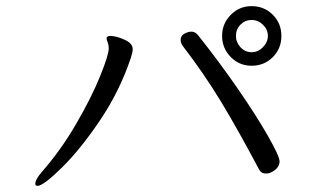

<svg xmlns="http://www.w3.org/2000/svg" viewBox="-20 -666 1040 625"><path d="M799 -452Q759 -452 731 -480.5Q703 -509 703 -549Q703 -589 731 -617.5Q759 -646 799 -646Q840 -646 868 -618Q896 -590 896 -549Q896 -508 868 -480Q840 -452 799 -452ZM846 -101Q830 -101 823 -115Q754 -245 699.5 -335Q645 -425 576 -515Q568 -526 568 -536Q568 -550 580.5 -556.5Q593 -563 603 -563Q616 -563 625 -551Q692 -467 753.5 -378Q815 -289 852.5 -223Q890 -157 890 -141Q890 -124 875 -112.5Q860 -101 846 -101ZM95 -68Q95 -82 116 -106Q178 -177 227.5 -262Q277 -347 305.5 -417Q334 -487 334 -509Q334 -519 330.5 -528Q327 -537 327 -540Q327 -543 328 -545Q331 -549 339 -549Q358 -549 385 -537Q412 -525 412 -506Q412 -496 406 -478Q370 -370 306 -275Q242 -180 181.5 -120.5Q121 -61 102 -61Q95 -61 95 -68ZM799 -601Q778 -601 763 -586Q748 -571 748 -549Q748 -528 763 -512Q778 -496 799 -496Q820 -496 836 -512.5Q852 -529 852 -549Q852 -570 836 -585.5Q820 -601 799 -601Z"/></svg>

Font: Fusion Kai T
Style: Regular
Weight: 400
Designer: Fontworks Inc.
Version: Version 24.134;May 13, 2024